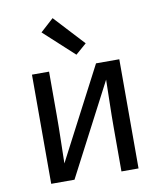

<svg xmlns="http://www.w3.org/2000/svg" viewBox="-86 -848 772 918"><g transform="rotate(-10 300.0 -389.5)"><path d="M88 0V-530H171V-318Q171 -260 169.5 -201.5Q168 -143 167 -85L399 -530H512V0H429V-212Q429 -270 430.5 -328.5Q432 -387 433 -445L201 0ZM314 -587 168 -721 232 -779 367 -633Z"/></g></svg>

Font: Iosevka Curly Extended
Style: Regular
Weight: 400
Width: 7
Monospace: yes
Designer: Belleve Invis
Foundry: Belleve Invis
Version: Version 11.1.0; ttfautohint (v1.8.3)